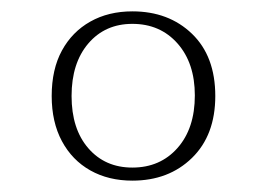

<svg xmlns="http://www.w3.org/2000/svg" viewBox="-20 -710 470 338"><path d="M213 -392Q171 -392 139 -410Q107 -428 89 -461.5Q71 -495 71 -541Q71 -588 89 -621Q107 -654 139 -672Q171 -690 213 -690Q277 -690 318 -650.5Q359 -611 359 -541Q359 -472 318 -432Q277 -392 213 -392ZM213 -415Q262 -415 292.5 -449.5Q323 -484 323 -542Q323 -599 292.5 -633.5Q262 -668 213 -668Q165 -668 135.5 -633.5Q106 -599 106 -541Q106 -483 135.5 -449Q165 -415 213 -415Z"/></svg>

Font: Montagu Slab 144pt ExtraLight
Style: Regular
Weight: 250
Version: Version 1.000